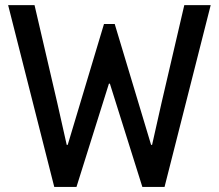

<svg xmlns="http://www.w3.org/2000/svg" viewBox="-20 -740 866 760"><path d="M194.8 0 12.2 -719.7H116.7L207 -331.5L244.1 -166.5H248L391.6 -645H434.1L578.1 -166.5H582L619.1 -331.5L709.5 -719.7H814L631.3 0H543.5L415 -408.7H411.1L282.7 0Z"/></svg>

Font: Reddit Sans Condensed Medium
Style: Regular
Weight: 500
Designer: Stephen Hutchings
Foundry: Reddit
Version: Version 1.014